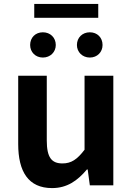

<svg xmlns="http://www.w3.org/2000/svg" viewBox="-20 -947 677 981"><path d="M246 14C323 14 376 -24 424 -81H428L439 0H559V-560H412V-182C374 -132 344 -112 299 -112C244 -112 219 -142 219 -229V-560H73V-211C73 -70 125 14 246 14ZM199 -653C237 -653 265 -681 265 -717C265 -755 237 -782 199 -782C161 -782 134 -755 134 -717C134 -681 161 -653 199 -653ZM155 -856H482V-927H155ZM439 -653C477 -653 504 -681 504 -717C504 -755 477 -782 439 -782C401 -782 373 -755 373 -717C373 -681 401 -653 439 -653Z"/></svg>

Font: Noto Sans Mono CJK SC
Style: Bold
Weight: 700
Designer: Ryoko NISHIZUKA 西塚涼子 (kana, bopomofo & ideographs); Paul D. Hunt (Latin, Greek & Cyrillic); Sandoll Communications 산돌커뮤니
Foundry: Adobe
Version: Version 2.004;hotconv 1.0.118;makeotfexe 2.5.65603